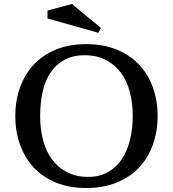

<svg xmlns="http://www.w3.org/2000/svg" viewBox="-20 -934 870 966"><path d="M57 -350Q57 -428 81 -494.5Q105 -561 150.5 -609.5Q196 -658 262.5 -685Q329 -712 414 -712Q499 -712 566 -685Q633 -658 679 -609.5Q725 -561 749 -494.5Q773 -428 773 -350Q773 -272 749 -205.5Q725 -139 679 -90.5Q633 -42 566 -15Q499 12 414 12Q329 12 262.5 -15Q196 -42 150.5 -90.5Q105 -139 81 -205.5Q57 -272 57 -350ZM182 -350Q182 -286 196.5 -230Q211 -174 241 -133Q271 -92 316.5 -68Q362 -44 424 -44Q481 -44 523 -68Q565 -92 592.5 -133Q620 -174 634 -230Q648 -286 648 -350Q648 -414 633.5 -470Q619 -526 589 -567Q559 -608 513.5 -632Q468 -656 405 -656Q345 -656 302.5 -632Q260 -608 233 -567Q206 -526 194 -470Q182 -414 182 -350ZM488 -793 475 -769 219 -841V-881L342 -914Z"/></svg>

Font: PT Serif Caption
Style: Regular
Weight: 400
Designer: A.Korolkova, O.Umpeleva, V.Yefimov
Foundry: ParaType Ltd
Version: Version 1.000W OFL